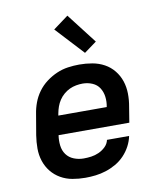

<svg xmlns="http://www.w3.org/2000/svg" viewBox="-86 -836 772 914"><g transform="rotate(-10 300.0 -379.5)"><path d="M253 8Q221 8 190.5 2.5Q160 -3 134 -18Q108 -33 89.5 -56Q71 -79 61.5 -108Q52 -137 52 -168.5Q52 -200 57 -232L74 -332Q78 -359 88 -386Q98 -413 115.5 -437Q133 -461 157 -479Q181 -497 207.5 -508.5Q234 -520 262 -524Q290 -528 317 -528Q349 -528 380 -522.5Q411 -517 437.5 -502.5Q464 -488 483 -464.5Q502 -441 511.5 -412.5Q521 -384 521.5 -352Q522 -320 516 -288L504 -214H162Q158 -189 161 -164Q164 -139 177.5 -120.5Q191 -102 213.5 -93Q236 -84 261 -84Q279 -84 297.5 -86.5Q316 -89 334 -97Q352 -105 366.5 -119Q381 -133 385 -152H492Q487 -127 474.5 -103.5Q462 -80 443.5 -60.5Q425 -41 401.5 -27.5Q378 -14 353 -6Q328 2 303 5Q278 8 253 8ZM177 -306H411Q416 -331 413 -355Q410 -379 398 -398Q386 -417 364 -426.5Q342 -436 317 -436Q302 -436 285.5 -433Q269 -430 254 -423Q239 -416 225.5 -404.5Q212 -393 202.5 -378.5Q193 -364 187.5 -348.5Q182 -333 179 -317ZM354 -578 229 -713 302 -767 414 -622Z"/></g></svg>

Font: Iosevka Aile Semibold Oblique
Style: Regular
Weight: 600
Italic angle: -9°
Designer: Belleve Invis
Foundry: Belleve Invis
Version: Version 31.1.0; ttfautohint (v1.8.4)